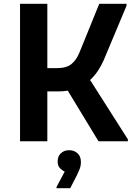

<svg xmlns="http://www.w3.org/2000/svg" viewBox="-20 -740 720 1006"><path d="M85 0V-720H228V-383H279Q329 -383 355 -405Q381 -427 396 -464L500 -720H643V-710L524 -426Q511 -396 493 -369Q475 -342 452 -321L650 -10V0H496L335 -265Q312 -261 286 -261H228V0ZM319 159Q307 154 294.5 141.5Q282 129 282 106Q282 79 299 63Q316 47 342 47Q368 47 386 63Q404 79 404 109Q404 130 396 149Q388 168 382 180L348 246H276V240Z"/></svg>

Font: Kufam SemiBold
Style: Regular
Weight: 600
Designer: Wael Morcos, Artur Schmal
Foundry: Original Type
Version: Version 1.300; ttfautohint (v1.8.3)